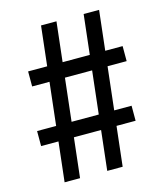

<svg xmlns="http://www.w3.org/2000/svg" viewBox="-121 -821 863 1011"><g transform="rotate(-15 310.0 -315.0)"><path d="M104.8 100 198.7 -730H282.8L189 100ZM337.2 100 431 -730H515.2L421.3 100ZM70.3 -513.7H585.5V-431.8H70.3ZM34.7 -198.2H549.8V-116.3H34.7Z"/></g></svg>

Font: Monaspace Neon Var
Style: Regular
Weight: 400
Designer: Riley Cran and the Lettermatic Team
Version: Version 1.000 (Monaspace Neon Var)